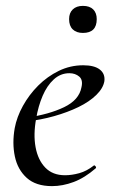

<svg xmlns="http://www.w3.org/2000/svg" viewBox="-20 -621 387 653"><path d="M157 12Q102 12 71 -16Q40 -44 30.5 -89Q21 -134 30 -185Q37 -223 58 -261Q79 -299 110 -330Q141 -361 180 -380Q219 -399 263 -399Q301 -399 319.5 -384.5Q338 -370 335 -345Q331 -321 307.5 -298Q284 -275 247 -257Q210 -239 164 -226Q118 -213 70 -208L72 -221Q147 -232 198 -256.5Q249 -281 257 -324Q263 -349 249.5 -360.5Q236 -372 216 -372Q186 -372 163 -351Q140 -330 125 -295Q110 -260 103 -218Q93 -164 101 -120.5Q109 -77 134 -51Q159 -25 201 -25Q224 -25 249.5 -32Q275 -39 299 -58Q301 -60 304.5 -56Q308 -52 306 -49Q268 -16 230.5 -2Q193 12 157 12ZM262 -509Q240 -509 227.5 -521Q215 -533 215 -556Q215 -577 227.5 -589Q240 -601 262 -601Q285 -601 297 -589Q309 -577 309 -556Q309 -509 262 -509Z"/></svg>

Font: Cormorant Medium
Style: Italic
Weight: 500
Italic angle: -10°
Designer: Christian Thalmann (Catharsis Fonts)
Foundry: Catharsis Fonts
Version: Version 4.000